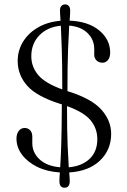

<svg xmlns="http://www.w3.org/2000/svg" viewBox="-20 -789 580 874"><path d="M297.5 35.5Q297.5 65.5 273.5 65.5Q250.5 65.5 250.5 35Q250.5 27.5 251 18.2Q251.5 9 252.5 -4Q194.5 -7.5 150 -29.2Q105.5 -51 80.2 -84.8Q55 -118.5 55 -158Q55 -179.5 65.2 -193Q75.5 -206.5 92 -206.5Q107.5 -206.5 117.2 -196Q127 -185.5 127 -167V-138Q127 -94 160.5 -63.2Q194 -32.5 254 -27.5Q256.5 -64 258.8 -130.8Q261 -197.5 261.5 -314Q259.5 -314.5 257.5 -315Q147 -349.5 103.8 -398.8Q60.5 -448 60.5 -511.5Q60.5 -559 84.8 -598.8Q109 -638.5 152.8 -664Q196.5 -689.5 255.5 -694.5Q254.5 -710.5 253.8 -721.5Q253 -732.5 253 -741Q253 -755 259.8 -762Q266.5 -769 277 -769Q286.5 -769 293 -762Q299.5 -755 299.5 -740.5Q299.5 -732.5 298.8 -721.8Q298 -711 297 -695Q382.5 -691.5 432 -650.2Q481.5 -609 481.5 -549.5Q481.5 -528 471.5 -515.8Q461.5 -503.5 446.5 -503.5Q430 -503.5 419.5 -513.8Q409 -524 409 -540.5V-565Q409 -608.5 378.8 -638.2Q348.5 -668 295 -672.5Q292.5 -633.5 289.8 -563.8Q287 -494 287 -374L291 -373Q397.5 -339.5 441.8 -289.5Q486 -239.5 486 -180Q486 -106.5 435 -58Q384 -9.5 295 -4Q296 9.5 296.8 18.8Q297.5 28 297.5 35.5ZM122.5 -533Q122.5 -485.5 153.5 -448Q184.5 -410.5 263.5 -382Q263.5 -498.5 261.2 -566.2Q259 -634 257 -672Q195.5 -666 159 -628Q122.5 -590 122.5 -533ZM423 -155.5Q423 -204 392.8 -241Q362.5 -278 285 -306Q285 -194 287.8 -129Q290.5 -64 293 -27.5Q352.5 -32.5 387.8 -65.8Q423 -99 423 -155.5Z"/></svg>

Font: Fraunces 72pt S050 Light
Style: Regular
Weight: 300
Version: Version 1.000; ttfautohint (v1.8.3)